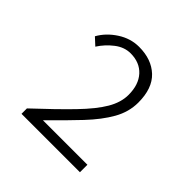

<svg xmlns="http://www.w3.org/2000/svg" viewBox="-127 -998 653 653"><g transform="rotate(45 200.0 -671.0)"><path d="M63 -449V-475Q137 -544 184 -592.5Q231 -641 253 -678.5Q275 -716 275 -752Q275 -801 249.5 -829Q224 -857 180 -857Q150 -857 123.5 -836.5Q97 -816 79 -788L53 -812Q72 -846 108 -869.5Q144 -893 185 -893Q245 -893 281 -859Q317 -825 317 -757Q317 -712 293.5 -670.5Q270 -629 228 -584.5Q186 -540 130 -485H344V-449Z"/></g></svg>

Font: Noto Sans KR ExtraLight
Style: Regular
Weight: 250
Designer: Ryoko NISHIZUKA  (kana, bopomofo & ideographs); Paul D. Hunt (Latin, Greek & Cyrillic); Sandoll Communications , Soo-you
Foundry: Adobe
Version: Version 2.004-H2;hotconv 1.0.118;makeotfexe 2.5.65603